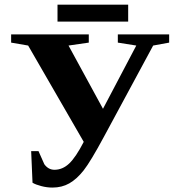

<svg xmlns="http://www.w3.org/2000/svg" viewBox="-20 -804 774 833"><path d="M28.3 -619.1V-654.8H365.2V-619.1L277.3 -606.4L426.8 -332L571.3 -606.4L491.2 -619.1V-654.8H713.9V-619.1L644.5 -606.4L431.6 -211.9Q373 -103 343 -64.9Q313 -26.9 280.8 -8.5Q248.5 9.8 207.5 9.8Q183.6 9.8 159.2 3.4Q134.8 -2.9 121.1 -11.2L115.2 -148.4H147L172.4 -91.3Q189.9 -67.4 216.3 -67.4Q251.5 -67.4 280.3 -94.7Q309.1 -122.1 343.3 -188.5L102.1 -606.4ZM229.5 -710.4V-783.7H536.1V-710.4Z"/></svg>

Font: Tinos
Style: Bold
Weight: 700
Designer: Steve Matteson
Foundry: Monotype Imaging Inc.
Version: Version 1.23